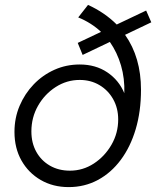

<svg xmlns="http://www.w3.org/2000/svg" viewBox="-20 -754 637 783"><path d="M260 9Q196 9 146 -20Q96 -49 67.5 -99.5Q39 -150 39 -216Q39 -273 60 -322.5Q81 -372 117.5 -410Q154 -448 202 -469.5Q250 -491 305 -491Q370 -491 417.5 -459Q465 -427 487 -374Q489 -434 473.5 -487Q458 -540 428 -583L317 -530L297 -579L392 -624Q373 -642 349.5 -657Q326 -672 299 -683L339 -734Q407 -703 456 -654L576 -711L597 -663L490 -612Q555 -520 555 -388Q555 -300 533.5 -227.5Q512 -155 472.5 -102Q433 -49 379 -20Q325 9 260 9ZM265 -58Q318 -58 362.5 -87Q407 -116 434.5 -163.5Q462 -211 462 -267Q462 -313 441.5 -349.5Q421 -386 385.5 -407Q350 -428 305 -428Q252 -428 207 -399Q162 -370 135 -322.5Q108 -275 108 -218Q108 -171 128 -135Q148 -99 183.5 -78.5Q219 -58 265 -58Z"/></svg>

Font: Red Hat Display
Style: Italic
Weight: 300
Italic angle: -12°
Designer: Pentagram, MCKL
Foundry: Pentagram, MCKL
Version: Version 1.023